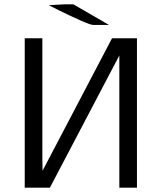

<svg xmlns="http://www.w3.org/2000/svg" viewBox="-20 -873 756 893"><path d="M207 -849 282 -853H321L487 -757H414Q401 -757 353 -778.5Q305 -800 256 -824ZM95 0V-695H177V-132Q177 -123 177.5 -105.5Q178 -88 178 -79Q232 -182 339.5 -387Q447 -592 501 -695H617V0H535V-563V-615L212 0Z"/></svg>

Font: Coval
Style: Light
Weight: 300
Foundry: Context Ltd
Version: Version 001.000